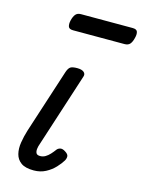

<svg xmlns="http://www.w3.org/2000/svg" viewBox="-119 -841 689 926"><g transform="rotate(15 226.0 -377.5)"><path d="M142 16Q100 16 78.5 0.5Q57 -15 50.5 -41Q44 -67 49 -98.5Q54 -130 64 -162L168 -483Q175 -503 185 -509Q195 -515 218 -515Q241 -515 251.5 -506Q262 -497 257 -483L138 -115Q133 -102 131.5 -89Q130 -76 134.5 -67.5Q139 -59 154 -59Q168 -59 180 -66Q192 -73 202.5 -84.5Q213 -96 221 -107Q227 -116 238.5 -119Q250 -122 265 -112Q281 -102 281.5 -91.5Q282 -81 276 -70Q266 -53 247 -32.5Q228 -12 201.5 2Q175 16 142 16ZM151 -686Q131 -686 127 -698Q123 -710 127 -728Q132 -749 141 -760Q150 -771 168 -771H426Q446 -771 450 -759Q454 -747 449 -728Q444 -707 435 -696.5Q426 -686 408 -686Z"/></g></svg>

Font: Playwrite BE VLG
Style: Regular
Weight: 400
Designer: Veronika Burian, José Scaglione
Foundry: TypeTogether
Version: Version 1.002